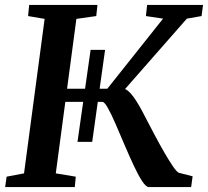

<svg xmlns="http://www.w3.org/2000/svg" viewBox="-20 -763 848 783"><path d="M296 -184.5 349.5 -559.5H408.5L356 -184.5ZM587.5 0Q575.5 0 559.2 -25Q543 -50 524.5 -89.8Q506 -129.5 487.2 -173.8Q468.5 -218 451.2 -257.8Q434 -297.5 420 -322.5Q406 -347.5 397.5 -347.5H227L234 -401H417.5L645 -687L575 -697.5L580 -743H808L802 -697.5L742 -687L447.5 -351.5L483 -401Q492 -401 502.5 -392.2Q513 -383.5 524.5 -367.8Q536 -352 548.2 -330.8Q560.5 -309.5 573 -284.5Q591.5 -248.5 611.8 -210.5Q632 -172.5 651 -139.8Q670 -107 685 -85Q700 -63 709 -58.5L765.5 -44L759.5 0ZM1 0 7 -42.5 78 -56 162 -686 94.5 -697.5 99 -743H377.5L372.5 -697.5L291.5 -686L207.5 -56L289 -42.5L285 0Z"/></svg>

Font: Merriweather 28pt SemiBold
Style: Italic
Weight: 600
Italic angle: -7.8°
Version: Version 2.101